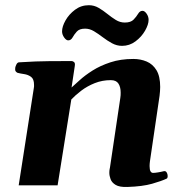

<svg xmlns="http://www.w3.org/2000/svg" viewBox="-20 -726 730 752"><path d="M605 -351.1 567.4 -95.2Q565.9 -84.5 565.9 -75.7Q565.9 -61 569.6 -54.9Q573.2 -48.8 579.6 -48.8Q586.4 -48.8 598.6 -50.8Q610.8 -52.7 620.1 -55.2Q628.4 -57.6 632.6 -51Q636.7 -44.4 636.7 -37.1Q636.7 -28.3 632.8 -26.4Q613.3 -17.1 575.7 -6.3Q538.1 4.4 478.5 6.3Q448.2 7.3 433.1 -1.7Q418 -10.7 413.1 -24.2Q408.2 -37.6 408.2 -49.3Q408.2 -57.6 409.4 -63.5Q410.6 -69.3 410.6 -69.3L451.2 -342.3Q452.1 -347.7 452.4 -353Q452.6 -358.4 452.6 -363.3Q452.6 -385.3 443.8 -398.7Q435.1 -412.1 414.1 -412.1Q380.4 -412.1 351.1 -400.4Q321.8 -388.7 298.6 -371.1Q275.4 -353.5 259.3 -336.4L205.6 0H53.2L112.3 -379.9Q113.3 -383.8 113.3 -387.2Q113.3 -390.6 113.3 -393.6Q113.3 -416.5 101.6 -425Q89.8 -433.6 74.5 -435.8Q59.1 -438 48.3 -440.9Q43.5 -443.4 41 -447.3Q38.6 -451.2 39.6 -460.4Q40.5 -466.3 44.4 -473.9Q48.3 -481.4 54.2 -481.9Q122.6 -486.3 177.2 -486.6Q231.9 -486.8 261.2 -486.8Q265.1 -486.8 270 -482.9Q274.9 -479 272.9 -467.3L260.3 -383.3Q272 -393.6 292.2 -412.1Q312.5 -430.7 342.5 -449.7Q372.6 -468.8 412.4 -481.9Q452.1 -495.1 502.4 -495.1Q530.3 -495.1 554.2 -485.1Q578.1 -475.1 592.8 -451.2Q607.4 -427.2 607.4 -385.3Q607.4 -377.4 606.7 -368.9Q606 -360.4 605 -351.1ZM458 -546.4Q437.5 -546.4 418.7 -556.6Q399.9 -566.9 382.3 -580.3Q364.7 -593.8 347.9 -603.8Q331.1 -613.8 313.5 -613.8Q291 -613.8 280.8 -602.3Q270.5 -590.8 264.2 -579.3Q257.8 -567.9 247.1 -567.9Q239.3 -567.9 231.2 -579.3Q223.1 -590.8 223.1 -603Q223.1 -622.1 236.6 -646Q250 -669.9 273.7 -687.7Q297.4 -705.6 328.1 -705.6Q348.6 -705.6 366.2 -695.3Q383.8 -685.1 400.4 -671.6Q417 -658.2 433.6 -647.9Q450.2 -637.7 468.8 -637.7Q492.2 -637.7 503.2 -649.2Q514.2 -660.6 521 -672.1Q527.8 -683.6 538.1 -683.6Q546.4 -683.6 554.2 -672.4Q562 -661.1 562 -648.4Q562 -629.9 548.1 -605.7Q534.2 -581.5 510.7 -564Q487.3 -546.4 458 -546.4Z"/></svg>

Font: Gelasio
Style: Italic
Weight: 400
Italic angle: -8.5°
Designer: Eben Sorkin
Foundry: Eben Sorkin
Version: Version 1.008